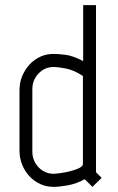

<svg xmlns="http://www.w3.org/2000/svg" viewBox="-20 -719 459 748"><path d="M303 -78V-423Q268 -446 237 -452Q206 -458 189 -458Q154 -458 130 -432.5Q106 -407 106 -371V-128Q106 -110 112.5 -94.5Q119 -79 130 -67.5Q141 -56 156 -49Q171 -42 188 -42Q197 -42 215 -44.5Q233 -47 251.5 -51.5Q270 -56 285 -62.5Q300 -69 303 -78ZM304 -481V-699H354V-48L376 -26L340 9L310 -21Q278 -3 244 3Q210 9 189 9Q161 9 137 -2Q113 -13 95 -32Q77 -51 66.5 -77Q56 -103 56 -132V-368Q56 -397 66.5 -422.5Q77 -448 95 -467.5Q113 -487 137 -498Q161 -509 189 -509Q206 -509 235 -505.5Q264 -502 304 -481Z"/></svg>

Font: Marvel
Style: Regular
Weight: 400
Designer: Carolina Trebol
Foundry: Carolina Trebol
Version: Version 1.001